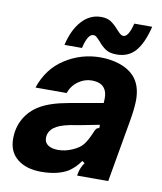

<svg xmlns="http://www.w3.org/2000/svg" viewBox="-86 -837 775 918"><g transform="rotate(10 301.5 -377.5)"><path d="M17 -121Q17 -175 41.5 -218.5Q66 -262 111 -289Q160 -319 251 -335L414 -364Q415 -371 415 -386Q415 -419 401 -436Q383 -460 339 -460Q305 -460 274.5 -438.5Q244 -417 231 -380H80Q112 -476 190.5 -526Q269 -576 361 -576Q411 -576 454 -562Q497 -548 524 -520Q564 -479 564 -404Q564 -361 549 -280L500 0H349L351 -12Q356 -39 374 -65L361 -73Q339 -40 306 -18Q256 12 175 12Q104 12 60.5 -22.5Q17 -57 17 -121ZM306 -120Q341 -135 357.5 -156.5Q374 -178 391 -219Q395 -230 400 -235.5Q405 -241 414 -242V-258L316 -239L274 -232Q245 -226 227 -219Q209 -212 196 -202Q171 -181 171 -152Q171 -129 189 -117Q207 -105 237 -105Q272 -105 306 -120ZM343 -651Q331 -664 324.5 -669.5Q318 -675 309 -675Q282 -675 266 -605H181Q198 -680 237.5 -723.5Q277 -767 331 -767Q361 -767 379.5 -754.5Q398 -742 417 -720Q429 -707 436 -701.5Q443 -696 451 -696Q463 -696 473.5 -713Q484 -730 492 -763H579Q559 -681 525 -642Q491 -603 434 -603Q400 -603 380.5 -616Q361 -629 343 -651Z"/></g></svg>

Font: Open Sauce Sans ExBold Italic
Style: Regular
Weight: 800
Italic angle: -10°
Designer: Alfredo Marco Pradil
Foundry: Creative Sauce Fz LLC
Version: Version 1.477